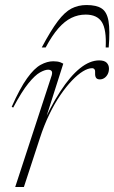

<svg xmlns="http://www.w3.org/2000/svg" viewBox="-20 -743 455 763"><path d="M185.5 -443.5Q189 -456 184.8 -461Q180.5 -466 171 -466Q158.5 -466 139 -455.2Q119.5 -444.5 93 -412Q66.5 -379.5 32.5 -315.5L26.5 -318.5Q59.5 -393 87.8 -432.2Q116 -471.5 141.8 -485.5Q167.5 -499.5 191.5 -499.5Q200.5 -499.5 207.5 -498.5Q214.5 -497.5 220.5 -495.2Q226.5 -493 231.5 -490L147.5 -226.5H139Q179.5 -318 219.2 -379.2Q259 -440.5 298 -471.8Q337 -503 374 -503Q394.5 -503 403.8 -493.8Q413 -484.5 413 -470.5Q413 -458 408 -448.2Q403 -438.5 394.8 -433Q386.5 -427.5 377 -427.5Q366 -427.5 361.8 -433.8Q357.5 -440 358 -451.5Q359 -463 355.5 -467.5Q352 -472 346 -472Q330 -472 309.5 -459.5Q289 -447 266 -423Q243 -399 219.8 -365Q196.5 -331 175.8 -288Q155 -245 138.5 -194L75 0H40.5ZM320.5 -685Q290.5 -685 263.8 -672Q237 -659 212 -630.5Q187 -602 161.5 -554.5H146Q182.5 -623 210 -659.2Q237.5 -695.5 264.2 -709.2Q291 -723 324 -723Q363.5 -723 384.2 -709.2Q405 -695.5 411.2 -659.2Q417.5 -623 412 -554.5H400Q403.5 -625.5 384.8 -655.2Q366 -685 320.5 -685Z"/></svg>

Font: Newsreader 60pt ExtraLight
Style: Italic
Weight: 250
Italic angle: -17°
Designer: Hugues Gentile
Foundry: Production Type
Version: Version 1.003